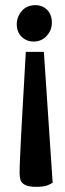

<svg xmlns="http://www.w3.org/2000/svg" viewBox="-20 -553 253 744"><path d="M120 171Q91 171 77 163.5Q63 156 59.5 144.5Q56 133 56 119Q56 95 57.5 62Q59 29 61 -12.5Q63 -54 66 -105.5Q69 -157 72.5 -218.5Q76 -280 80 -352H150L184 155Q179 159 164.5 165Q150 171 120 171ZM110 -392Q83 -392 64 -410.5Q45 -429 45 -459Q45 -488 64.5 -510.5Q84 -533 117 -533Q145 -533 163 -514.5Q181 -496 181 -465Q181 -436 161 -414Q141 -392 110 -392Z"/></svg>

Font: Faustina Light SemiBold
Style: Regular
Weight: 600
Version: Version 1.200